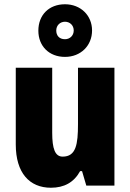

<svg xmlns="http://www.w3.org/2000/svg" viewBox="-20 -871 611 901"><path d="M285 -604C359 -604 412 -657 412 -728C412 -799 358 -851 285 -851C210 -851 160 -801 160 -727C160 -655 210 -604 285 -604ZM285 -687C258 -687 244 -704 244 -728C244 -752 262 -769 285 -769C308 -769 326 -752 326 -728C326 -704 308 -687 285 -687ZM517 -553H346V-289C346 -194 337 -136 274 -136C238 -136 225 -174 225 -248V-553H54V-193C54 -60 118 10 219 10C281 10 327 -15 356 -68H365L385 0H517Z"/></svg>

Font: Noto Sans Sinhala UI Condensed Black
Style: Regular
Weight: 900
Width: 3
Designer: Jelle Bosma - Monotype Design Team
Foundry: Monotype Imaging Inc.
Version: Version 2.006